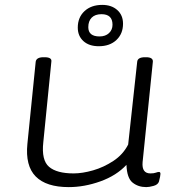

<svg xmlns="http://www.w3.org/2000/svg" viewBox="-20 -759 733 785"><path d="M261 6Q169 6 126 -37.5Q83 -81 92 -171L126 -507Q129 -525 158 -525H162Q193 -525 190 -507L157 -177Q149 -104 180.5 -77Q212 -50 281 -50Q317 -50 360.5 -62.5Q404 -75 443.5 -101Q483 -127 504 -168L541 -507Q543 -525 573 -525H577Q606 -525 605 -507L563 -96Q559 -50 595 -50Q609 -50 617 -53Q625 -56 630 -56Q636 -56 636 -48Q636 -45 634.5 -36.5Q633 -28 630 -17Q626 -4 608 1Q590 6 578 6Q545 6 522 -12.5Q499 -31 497 -85Q456 -41 390.5 -17.5Q325 6 261 6ZM384 -570Q344 -570 321 -591Q298 -612 298 -646Q298 -688 325.5 -713.5Q353 -739 398 -739Q436 -739 459.5 -718Q483 -697 483 -662Q483 -621 456 -595.5Q429 -570 384 -570ZM387 -610Q411 -610 425.5 -623.5Q440 -637 440 -658Q440 -701 395 -701Q369 -701 355 -687Q341 -673 341 -648Q341 -610 387 -610Z"/></svg>

Font: Asap Expanded Expanded Light
Style: Italic
Weight: 300
Width: 7
Italic angle: -6°
Designer: Pablo Cosgaya
Foundry: Omnibus-Type
Version: Version 3.001; ttfautohint (v1.8.4.7-5d5b)